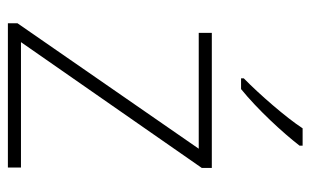

<svg xmlns="http://www.w3.org/2000/svg" viewBox="-174 -632 806 499"><g transform="rotate(90 229.5 -383.0)"><path d="M359 -758V-766H314C286 -723 225 -653 184 -613V-606H212C264 -648 326 -715 359 -758ZM416 0V-34H90L417 -504V-530H66V-496H367L41 -25V0Z"/></g></svg>

Font: Noto Sans Thai Looped ExtraLight
Style: Regular
Weight: 200
Designer: Sasikarn Vongin, Ben Mitchell
Foundry: The Fontpad Ltd
Version: Version 1.001